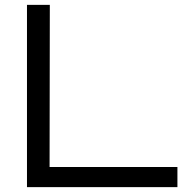

<svg xmlns="http://www.w3.org/2000/svg" viewBox="-20 -770 764 790"><path d="M91 -750V0H710V-83H184L185 -750Z"/></svg>

Font: Bounded Light
Style: Regular
Weight: 300
Designer: Vlad Churkin
Version: Version 3.0